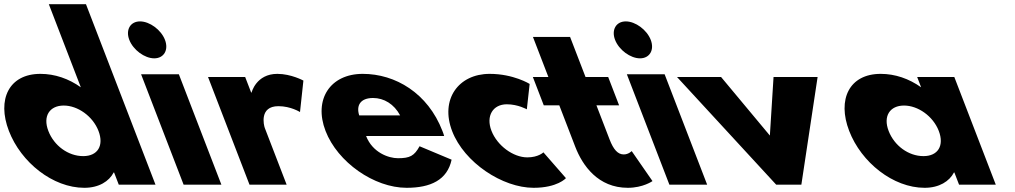

<svg xmlns="http://www.w3.org/2000/svg" viewBox="-118 -880 4837 915"><path d="M-75.6 -256C-17.8 -106 133.8 15 283.8 15C353.8 15 401.8 -16 423.7 -58H425.7L448 0H623L291.7 -860H114.7L267.2 -464C209.4 -505 143.6 -528 74.6 -528C-75.4 -528 -133.4 -406 -75.6 -256ZM112.4 -256C85 -327 118.8 -377 185.8 -377C251.8 -377 324 -327 351.4 -256C378.3 -186 347.6 -136 278.6 -136C206.6 -136 139.3 -186 112.4 -256Z M757 0H937L734.4 -526H554.4ZM498.2 -690C516.7 -642 571.1 -602 617.1 -602C663.1 -602 686.7 -642 668.2 -690C649.7 -738 595.3 -778 549.3 -778C503.3 -778 479.7 -738 498.2 -690Z M1071 0H1248L1144 -270C1139 -283 1116.9 -374 1208.9 -374C1267.9 -374 1311.7 -346 1311.7 -346L1327.9 -496C1327.9 -496 1269.6 -528 1203.6 -528C1102.6 -528 1080.9 -439 1080.9 -439H1078.9L1050.4 -513H873.4Z M1998.6 -232C1997.3 -238 1993.1 -249 1990.4 -256C1921 -436 1766.6 -528 1610.6 -528C1455.6 -528 1375.6 -406 1433.4 -256C1490.8 -107 1664.8 15 1819.8 15C1933.8 15 2013.5 -22 2034.2 -119L1881.5 -183C1856.2 -137 1835.5 -126 1778.5 -126C1733.5 -126 1657.1 -153 1626.6 -232ZM1593.9 -330C1578.8 -377 1598.9 -413 1659.9 -413C1711.9 -413 1760.1 -384 1788.9 -330Z M2297.5 -383C2350.5 -383 2392.7 -359 2392.7 -359L2406.1 -480C2406.1 -480 2329.6 -528 2215.6 -528C2066.6 -528 1978.6 -406 2036.8 -255C2094.5 -105 2276.8 15 2424.8 15C2538.8 15 2579.1 -31 2579.1 -31L2471.7 -154C2471.7 -154 2447.9 -130 2394.9 -130C2327.9 -130 2251.3 -186 2224 -257C2197 -327 2230.5 -383 2297.5 -383Z M2495.4 -513H2421.4L2473.4 -378H2547.4L2623.3 -181C2658.3 -90 2732.8 15 2873.8 15C2946.8 15 2991.5 -17 2991.5 -17L2892.4 -160C2892.4 -160 2877.5 -144 2854.5 -144C2826.5 -144 2805.7 -167 2787.2 -215L2724.4 -378H2832.4L2780.4 -513H2672.4L2598.8 -704H2421.8Z M3072 0H3252L3049.4 -526H2869.4ZM2813.2 -690C2831.7 -642 2886.1 -602 2932.1 -602C2978.1 -602 3001.7 -642 2983.2 -690C2964.7 -738 2910.3 -778 2864.3 -778C2818.3 -778 2794.7 -738 2813.2 -690Z M3318.4 -513H3108.4L3581 0H3701L3778.4 -513H3568.4L3550.9 -234Z M3928.9 -256C3986.7 -106 4138.3 15 4288.3 15C4358.3 15 4406.3 -16 4428.2 -58H4430.2L4452.5 0H4627.5L4429.9 -513H4252.9L4271.7 -464C4213.9 -505 4148.1 -528 4079.1 -528C3929.1 -528 3871.1 -406 3928.9 -256ZM4116.9 -256C4089.5 -327 4123.3 -377 4190.3 -377C4256.3 -377 4328.5 -327 4355.9 -256C4382.8 -186 4352.1 -136 4283.1 -136C4211.1 -136 4143.8 -186 4116.9 -256Z"/></svg>

Font: Hussar
Style: BdOpOblFour
Weight: 700
Foundry: Cannot Into Space Fonts
Version: Version 2.00